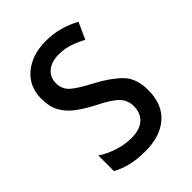

<svg xmlns="http://www.w3.org/2000/svg" viewBox="-169 -628 720 720"><g transform="rotate(-45 190.5 -268.5)"><path d="M345 -145Q345 -70 299.5 -30Q254 10 175 10Q131 10 97.5 1.5Q64 -7 39 -21V-104Q63 -87 99.5 -74.5Q136 -62 173 -62Q218 -62 241 -83Q264 -104 264 -141Q264 -172 243 -194Q222 -216 167 -243Q128 -263 99 -284.5Q70 -306 54 -334.5Q38 -363 38 -405Q38 -470 84 -508.5Q130 -547 204 -547Q242 -547 276 -537.5Q310 -528 341 -511L311 -445Q286 -459 259 -468Q232 -477 203 -477Q163 -477 140.5 -458Q118 -439 118 -408Q118 -376 140.5 -356Q163 -336 219 -307Q277 -276 311 -242Q345 -208 345 -145Z"/></g></svg>

Font: Noto Sans Thai Looped Condensed
Style: Regular
Weight: 400
Width: 3
Designer: Sasikarn Vongin, Ben Mitchell
Foundry: The Fontpad Ltd
Version: Version 1.001; ttfautohint (v1.8.4.7-5d5b)